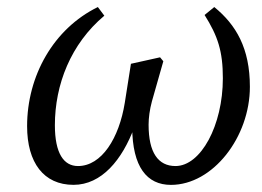

<svg xmlns="http://www.w3.org/2000/svg" viewBox="-20 -504 732 537"><path d="M185.6 13C263.9 13 321.7 -56.5 355.8 -148.6L349.7 -147.6C350.5 -37.2 390.6 13.1 458.1 13.1C575.6 13.1 678.9 -120.7 678.9 -261.2C678.9 -369.1 640.3 -434.6 579.3 -484.3L552.2 -462.1C589.2 -403.2 603.3 -360.9 603.3 -285.1C603.3 -153.1 541.6 -39.6 470.9 -39.6C422.3 -39.6 395.6 -77.1 395.6 -155.1C395.6 -174.3 398.7 -197.6 404.8 -220.2L436.8 -332.7L427.7 -343.7L346.2 -325.6L329 -216.4C313.1 -117.8 264.5 -39.6 198.1 -39.6C158.2 -39.6 133.5 -75.3 133.5 -153.8C133.5 -267.2 177.8 -381.2 271.8 -460.1L253.7 -484.3C129.6 -423.6 55.8 -291.6 55.8 -151.2C55.8 -49.1 102.2 13 185.6 13Z"/></svg>

Font: Source Serif Variable
Style: Italic
Weight: 389
Italic angle: -12°
Designer: Frank Grießhammer
Foundry: Adobe Systems Incorporated
Version: Version 3.001;hotconv 1.0.111;makeotfexe 2.5.65597